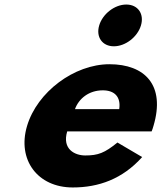

<svg xmlns="http://www.w3.org/2000/svg" viewBox="-20 -811 712 846"><path d="M536.5 -791C485.5 -791 432.3 -750 417.1 -699C401.9 -648 430.7 -607 481.7 -607C532.7 -607 585.9 -648 601.1 -699C616.3 -750 587.5 -791 536.5 -791ZM648.1 -232C650.9 -238 654.1 -249 656.2 -256C709.8 -436 618.2 -528 462.2 -528C307.2 -528 143.9 -406 99.2 -256C54.9 -107 145.5 15 300.5 15C414.5 15 519.6 -22 606.4 -119L497.5 -183C440.8 -137 412.5 -126 355.5 -126C310.5 -126 252.6 -153 276.1 -232ZM310.3 -330C327.3 -377 372 -413 433 -413C485 -413 513.3 -384 505.3 -330Z"/></svg>

Font: Hussar
Style: BdOblThree
Weight: 700
Foundry: Cannot Into Space Fonts
Version: Version 2.00